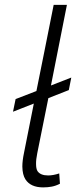

<svg xmlns="http://www.w3.org/2000/svg" viewBox="-20 -782 334 812"><path d="M162.5 10.5Q109.5 10.5 87.5 -23.5Q75 -43 74.5 -77.5Q74.5 -102.5 81.5 -135.5L123 -344L35 -309.5L46 -363L134 -397L167.5 -563.5Q177.5 -611 207 -761.5H263L195.5 -420.5L281.5 -454L271 -401L184.5 -367L137.5 -133.5Q132 -106.5 132.5 -88.5Q132.5 -68.5 138.5 -58.5Q151 -40 183.5 -40Q204.5 -40 230.5 -48.5L233.5 -5Q216 4 199.2 7.2Q182.5 10.5 162.5 10.5Z"/></svg>

Font: Roberto Sans Light
Style: Italic
Weight: 300
Italic angle: -11°
Designer: Google
Version: Version 1.00;June 11, 2020;FontCreator 12.0.0.2522 64-bit; t